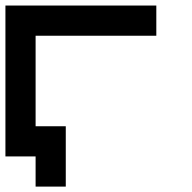

<svg xmlns="http://www.w3.org/2000/svg" viewBox="-20 -576 707 707"><path d="M111.1 0H0V-555.6H555.6V-444.4H111.1V-111.1H222.2V111.1H111.1Z"/></svg>

Font: Pixeloid Mono
Style: Regular
Weight: 400
Monospace: yes
Designer: GGBotNet
Foundry: GGBotNet
Version: 0.5